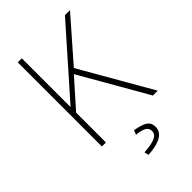

<svg xmlns="http://www.w3.org/2000/svg" viewBox="-257 -754 1065 1065"><g transform="rotate(-45 275.0 -222.0)"><path d="M100.1 0V-660.2H131.8V-279.8H133.8L470.2 -660.2H509.8L297.9 -418L538.1 0H500L273.9 -394L131.8 -233.9V0ZM250 215.8 244.1 189.9Q307.6 185.5 332.8 172.6Q357.9 159.7 357.9 136.2Q357.9 113.3 338.1 102.1Q318.4 90.8 279.8 87.9L290 62Q344.7 71.3 366.5 86.9Q388.2 102.5 388.2 133.8Q388.2 207 250 215.8Z"/></g></svg>

Font: Source Sans 3 ExtraLight
Style: Regular
Weight: 200
Designer: Paul D. Hunt
Foundry: Adobe
Version: Version 3.052;hotconv 1.1.0;makeotfexe 2.6.0